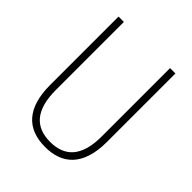

<svg xmlns="http://www.w3.org/2000/svg" viewBox="-202 -834 964 964"><g transform="rotate(45 280.0 -352.0)"><path d="M482 -228V-714H444V-229C444 -82 380 -26 280 -26C176 -26 116 -87 116 -231V-714H78V-229C78 -67 150 10 280 10C399 10 482 -56 482 -228Z"/></g></svg>

Font: Noto Sans Tamil Condensed ExtraLight
Style: Regular
Weight: 200
Width: 3
Designer: Jelle Bosma - Monotype Design Team
Foundry: Monotype Imaging Inc.
Version: Version 2.004